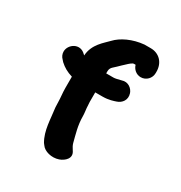

<svg xmlns="http://www.w3.org/2000/svg" viewBox="-157 -764 832 884"><g transform="rotate(30 258.5 -322.5)"><path d="M270.3 -297V-348H309.4C341.7 -348 365.6 -356.8 377.3 -360.8C401.5 -368.7 421.4 -392.9 410.8 -424.9C403.9 -445.6 379.5 -467.7 347.7 -456.6C330.9 -452.3 317.8 -449 309.4 -449H270.3V-461C270.3 -471.9 275.6 -480.6 281.8 -486C295 -497.3 301.8 -505 313.2 -515.7C330.5 -531.8 345 -546.4 353.9 -549.8C355.8 -550.6 357.6 -551 360 -551H367.7C373.4 -530.6 391.9 -513 416.5 -513C444.9 -513 467 -536.4 467 -564V-572C467 -617.8 436.2 -652 390 -652H356.9C296.5 -646.5 243.9 -621.1 214.9 -589.9C192 -565.3 144.8 -531.5 141.2 -469.8L135.9 -474.5C99.5 -510.8 50 -476.8 50 -438.5C50 -425.4 55.4 -412.6 65.2 -403.4L73.2 -394.4C92.3 -377 112.5 -365.3 141 -356.8V-297C141 -271 145 -245.5 145 -225C145 -216.1 145.4 -206.3 146.1 -196.3C154.4 -138 153 -78.7 182.4 -28.3L189.1 -19.7C204.2 3.1 245.8 14.6 280.8 2.4C306.5 -6.5 337.6 -32.8 314.2 -65C306.9 -76.8 302.4 -83.4 299 -95.7C289.2 -134.4 275.9 -176.8 275.9 -224C275.9 -241.9 271.7 -263.5 271.7 -275V-276C270.9 -283.5 270.3 -291 270.3 -297Z"/></g></svg>

Font: NumbBunny
Style: Bk
Weight: 400
Designer: Robert Jablonski
Foundry: Cannot Into Space Fonts
Version: Version 1.0